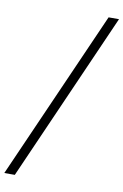

<svg xmlns="http://www.w3.org/2000/svg" viewBox="-159 -838 687 1072"><g transform="rotate(10 185.0 -301.5)"><path d="M-55.5 177 367 -780H426L4 177Z"/></g></svg>

Font: Merriweather 96pt
Style: Italic
Weight: 400
Italic angle: -7.8°
Version: Version 2.101